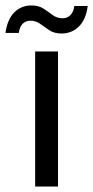

<svg xmlns="http://www.w3.org/2000/svg" viewBox="-82 -685 342 705"><path d="M47 0V-496H131V0ZM144 -562Q117 -562 99 -574Q81 -586 65.5 -597.5Q50 -609 29 -609Q13 -609 1.5 -598Q-10 -587 -13 -564H-62Q-55 -614 -29.5 -639.5Q-4 -665 33 -665Q60 -665 77.5 -653.5Q95 -642 111 -630Q127 -618 148 -618Q165 -618 176.5 -629.5Q188 -641 191 -663H240Q234 -614 208 -588Q182 -562 144 -562Z"/></svg>

Font: DM Sans 36pt
Style: Regular
Weight: 400
Designer: Colophon Foundry, Jonny Pinhorn
Foundry: Colophon Foundry
Version: Version 4.004;gftools[0.9.30]